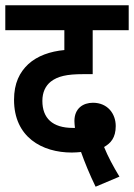

<svg xmlns="http://www.w3.org/2000/svg" viewBox="-20 -642 506 725"><path d="M341 63 431 25C408 -13 387 -52 373 -87C398 -101 417 -122 417 -166C417 -213 386 -254 331 -254C294 -254 261 -233 261 -185C261 -178 262 -168 263 -159C260 -159 257 -159 255 -159C178 -159 140 -196 140 -261C140 -294 152 -318 172 -334C198 -354 232 -362 294 -362H330V-528H466V-622H0V-528H223V-453C169 -448 121 -431 87 -400C54 -369 33 -328 33 -265C33 -124 139 -66 251 -66C263 -66 275 -67 286 -68C299 -31 319 18 341 63Z"/></svg>

Font: Noto Sans Devanagari UI Condensed SemiBold
Style: Regular
Weight: 600
Width: 3
Designer: Jelle Bosma - Monotype Design Team
Foundry: Monotype Imaging Inc.
Version: Version 2.003